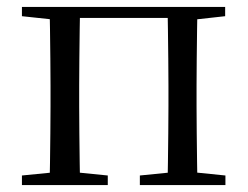

<svg xmlns="http://www.w3.org/2000/svg" viewBox="-20 -536 717 556"><path d="M123.1 0Q124.3 -24.4 124.8 -65.4Q125.3 -106.3 125.8 -150.3Q126.3 -194.3 126.3 -228.5V-288.3Q126.3 -321.7 125.8 -365.7Q125.3 -409.8 124.8 -450.8Q124.3 -491.8 123.1 -516H212.3Q211.3 -491.7 210.8 -450.7Q210.3 -409.7 209.8 -365.7Q209.3 -321.7 209.3 -288.3V-228.5Q209.3 -194.3 209.8 -150.3Q210.3 -106.3 210.8 -65.4Q211.3 -24.4 212.3 0ZM464.8 0Q465.8 -24.4 466.3 -65.4Q466.8 -106.3 467.3 -150.3Q467.8 -194.3 467.8 -228.5V-288.3Q467.8 -321.7 467.3 -365.7Q466.8 -409.7 466.3 -450.7Q465.8 -491.7 464.8 -516H552.2Q551.2 -491.7 550.7 -450.7Q550.2 -409.7 549.7 -365.7Q549.2 -321.7 549.2 -288.3V-228.5Q549.2 -194.3 549.7 -150.3Q550.2 -106.3 550.7 -65.4Q551.2 -24.4 552.2 0ZM43.5 0V-27.8L152.7 -38.6H184.7L292.1 -27.8V0ZM385 0V-27.8L493.4 -38.6H526.4L632.8 -27.8V0ZM43.5 -489.1V-516H167V-477.4H152.7ZM508.7 -477.4V-516H632V-489.1L526.4 -477.4ZM167 -484.1V-516H508.7V-484.1Z"/></svg>

Font: Noto Serif HK
Style: Regular
Weight: 200
Designer: Ryoko NISHIZUKA 西塚涼子 (kana & ideographs); Frank Grießhammer (Latin, Greek & Cyrillic); Wenlong ZHANG 张文龙 (bopomofo); San
Foundry: Adobe
Version: Version 2.001;hotconv 1.1.0;makeotfexe 2.6.0